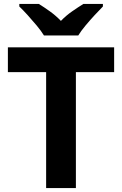

<svg xmlns="http://www.w3.org/2000/svg" viewBox="-20 -954 619 974"><path d="M365 0H214V-588H20V-714H559V-588H365ZM203 -774Q189 -797 166.5 -824Q144 -851 120.5 -877Q97 -903 78 -921V-934H177Q203 -918 233 -896.5Q263 -875 289 -848Q315 -875 346 -896.5Q377 -918 403 -934H502V-921Q484 -903 460 -877Q436 -851 413.5 -824Q391 -797 377 -774Z"/></svg>

Font: Noto Sans Gujarati UI
Style: Bold
Weight: 700
Designer: Jelle Bosma - Monotype Design Team, Universal Thirst
Foundry: Monotype Imaging Inc.
Version: Version 2.106; ttfautohint (v1.8.4.7-5d5b)